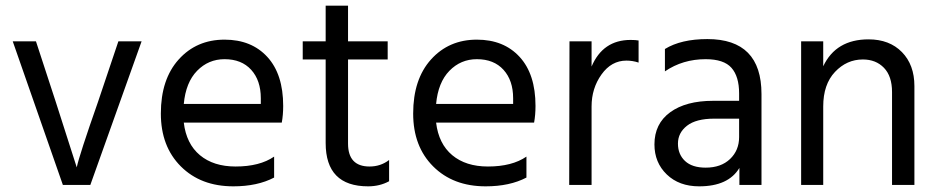

<svg xmlns="http://www.w3.org/2000/svg" viewBox="-20 -653 3316 678"><path d="M299 0H202L25 -507H107L177 -293L251 -62Q260 -105 326 -293L398 -507H480Z M948 -26Q889 5 804 5Q689 5 618.5 -65.5Q548 -136 548 -252Q548 -373 611 -443Q674 -513 773 -513Q868 -513 924 -452Q980 -391 980 -279Q980 -247 975 -220H629Q638 -145 686 -105Q734 -65 812 -65Q897 -65 948 -100ZM773 -444Q716 -444 676 -403Q636 -362 629 -286H901V-306Q901 -369 867 -406.5Q833 -444 773 -444Z M1354 -13Q1321 5 1280 5Q1130 5 1130 -148V-443H1049V-507H1130V-633H1209V-507H1349V-443H1209V-146Q1209 -65 1285 -65Q1324 -65 1354 -88Z M1839 -26Q1780 5 1695 5Q1580 5 1509.5 -65.5Q1439 -136 1439 -252Q1439 -373 1502 -443Q1565 -513 1664 -513Q1759 -513 1815 -452Q1871 -391 1871 -279Q1871 -247 1866 -220H1520Q1529 -145 1577 -105Q1625 -65 1703 -65Q1788 -65 1839 -100ZM1664 -444Q1607 -444 1567 -403Q1527 -362 1520 -286H1792V-306Q1792 -369 1758 -406.5Q1724 -444 1664 -444Z M2069 0H1990L1991 -507H2069V-418Q2109 -512 2207 -512Q2225 -512 2235 -510V-432Q2214 -439 2192 -439Q2139 -439 2104 -390Q2069 -341 2069 -277Z M2472 -61Q2526 -61 2558 -91.5Q2590 -122 2590 -169V-234H2502Q2438 -234 2406 -209Q2374 -184 2374 -146Q2374 -108 2399 -84.5Q2424 -61 2472 -61ZM2591 -60Q2552 5 2449 5Q2378 5 2334.5 -37Q2291 -79 2291 -143Q2291 -216 2346.5 -256.5Q2402 -297 2498 -297H2590V-323Q2590 -383 2563 -413.5Q2536 -444 2472 -444Q2391 -444 2328 -401V-480Q2385 -515 2478 -515Q2669 -515 2669 -321V0H2591Z M3209 0H3130V-328Q3130 -384 3101.5 -413.5Q3073 -443 3027 -443Q2970 -443 2928.5 -399Q2887 -355 2887 -277V0H2809V-507H2887V-419Q2932 -514 3047 -514Q3121 -514 3165 -469Q3209 -424 3209 -349Z"/></svg>

Font: Hind Madurai
Style: Regular
Weight: 400
Designer: Jyotish Sonowal
Foundry: Indian Type Foundry
Version: Version 1.001;PS 1.0;hotconv 1.0.86;makeotf.lib2.5.63406; tt